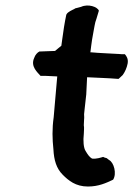

<svg xmlns="http://www.w3.org/2000/svg" viewBox="-20 -677 487 701"><path d="M105 -466C90 -434 118 -412 128 -400H146C159 -400 175 -398 189 -398C184 -349 181 -299 176 -249C170 -207 171 -169 175 -132C177 -92 186 -62 209 -39C230 -18 256 4 301 4C340 4 368 -9 393 -21C407 -43 396 -84 378 -93L369 -100H368C364 -101 360 -102 357 -104H356C349 -102 332 -96 316 -98C307 -103 300 -113 293 -125C285 -136 283 -163 286 -188C286 -199 288 -209 286 -220L287 -241C288 -248 287 -254 287 -260L289 -279C291 -295 293 -317 295 -333V-334C295 -339 298 -395 298 -395C332 -393 376 -392 411 -389H413L428 -403C436 -414 443 -429 446 -445C449 -462 442 -472 436 -479H434C427 -479 421 -479 413 -480H412C382 -482 343 -483 313 -486H310L313 -510C315 -525 317 -539 320 -554C324 -573 326 -594 332 -608L341 -638C336 -652 302 -664 276 -652L253 -646V-645C243 -640 228 -634 223 -625L222 -623C216 -595 211 -563 207 -532L204 -510C197 -504 190 -499 181 -491C161 -491 143 -489 126 -489H124C117 -486 108 -476 105 -466Z"/></svg>

Font: Hussar Pisanka
Style: SbdKur
Weight: 600
Designer: Robert Jablonski
Foundry: Cannot Into Space Fonts
Version: Version 1.070